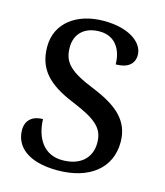

<svg xmlns="http://www.w3.org/2000/svg" viewBox="-110 -808 774 901"><g transform="rotate(15 277.0 -357.0)"><path d="M253 10C407 10 506 -67 506 -194C506 -296 441 -354 319 -404C197 -453 160 -489 160 -563C160 -629 204 -671 277 -671C359 -671 389 -604 389 -541C446 -541 478 -566 478 -610C478 -668 410 -724 284 -724C154 -724 57 -655 57 -539C57 -432 114 -369 243 -317C358 -269 401 -235 401 -163C401 -88 349 -42 263 -42C173 -42 129 -113 126 -205C77 -205 44 -179 44 -131C44 -52 108 10 253 10Z"/></g></svg>

Font: Noto Serif Myanmar Medium
Style: Regular
Weight: 500
Designer: Ben Mitchell and the Monotype Design Team
Foundry: Monotype Imaging Inc.
Version: Version 2.106